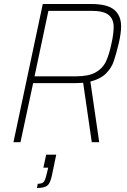

<svg xmlns="http://www.w3.org/2000/svg" viewBox="-20 -708 634 956"><path d="M193 -688H435Q515 -688 549 -659Q583 -630 583 -577Q583 -542 571 -491Q557 -433 545.5 -400.5Q534 -368 506.5 -341Q479 -314 430 -302L474 0H437L394 -296Q366 -294 349 -294H145L82 0H47ZM535 -491Q546 -540 546 -573Q546 -613 521 -633.5Q496 -654 436 -654H221L152 -328H359Q421 -328 456 -347.5Q491 -367 507 -400.5Q523 -434 535 -491ZM212 160 220 127H196L210 62H260L239 163Q231 203 216.5 215.5Q202 228 164 228L168 207Q189 207 197 198.5Q205 190 212 160Z"/></svg>

Font: Saira Semi Condensed Thin
Style: Italic
Weight: 100
Width: 4
Italic angle: -12°
Designer: Hector Gatti with collaboration of the Omnibus-Type team
Foundry: Omnibus-Type
Version: Version 1.001; ttfautohint (v1.8)